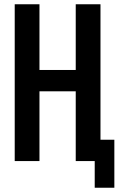

<svg xmlns="http://www.w3.org/2000/svg" viewBox="-20 -755 556 900"><path d="M424 125H516V-100H451V-735H335V-427H165V-735H49V0H165V-327H335V0H424Z"/></svg>

Font: Iosevka SS09
Style: Bold
Weight: 700
Monospace: yes
Designer: Belleve Invis
Foundry: Belleve Invis
Version: Version 5.2.1; ttfautohint (v1.8.3)